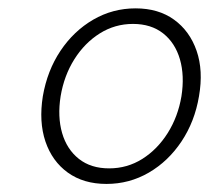

<svg xmlns="http://www.w3.org/2000/svg" viewBox="-20 -757 505 464"><path d="M237.3 -312.5Q182.1 -312.5 144 -339.8Q106 -367.2 89.8 -415Q73.7 -462.9 83.5 -524.4Q94.2 -586.4 126.2 -634.3Q158.2 -682.1 205.3 -709.5Q252.4 -736.8 307.6 -736.8Q362.8 -736.8 400.6 -709.5Q438.5 -682.1 455.1 -634.3Q471.7 -586.4 460.9 -524.4Q450.7 -463.4 418.7 -415.3Q386.7 -367.2 339.6 -339.8Q292.5 -312.5 237.3 -312.5ZM243.7 -350.1Q287.6 -350.1 324 -373Q360.4 -396 385.3 -435.5Q410.2 -475.1 418.5 -524.4Q426.3 -574.2 414.8 -613.8Q403.3 -653.3 374.3 -676.3Q345.2 -699.2 301.3 -699.2Q257.8 -699.2 221.2 -676.3Q184.6 -653.3 159.7 -613.8Q134.8 -574.2 126.5 -524.4Q118.7 -475.1 130.1 -435.5Q141.6 -396 170.7 -373Q199.7 -350.1 243.7 -350.1Z"/></svg>

Font: Inter 18pt ExtraLight
Style: Italic
Weight: 250
Italic angle: -9.3988°
Designer: Rasmus Andersson
Foundry: rsms
Version: Version 4.001;git-66647c0bb